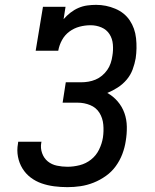

<svg xmlns="http://www.w3.org/2000/svg" viewBox="-20 -763 640 791"><path d="M258 8Q230 8 203 4.5Q176 1 151.5 -7.5Q127 -16 106.5 -31.5Q86 -47 72.5 -69Q59 -91 54 -117.5Q49 -144 54 -171Q54 -173 54.5 -175Q55 -177 55 -179H151Q151 -178 150.5 -177Q150 -176 150 -175Q146 -153 153.5 -132Q161 -111 177 -98Q193 -85 214.5 -80.5Q236 -76 258 -76Q283 -76 308.5 -82.5Q334 -89 355 -105.5Q376 -122 388 -146.5Q400 -171 404 -196Q408 -223 405.5 -250Q403 -277 389.5 -298.5Q376 -320 351.5 -330Q327 -340 300 -340H238L251 -424H314Q329 -424 344 -426.5Q359 -429 373.5 -435Q388 -441 400.5 -451.5Q413 -462 422 -475Q431 -488 436 -503Q441 -518 443 -533Q447 -556 445 -580Q443 -604 431 -622.5Q419 -641 398 -650Q377 -659 353 -659Q330 -659 307.5 -653Q285 -647 266 -633Q247 -619 235.5 -598Q224 -577 220 -554H127L157 -735H250L242 -684Q255 -699 270.5 -711Q286 -723 303.5 -730.5Q321 -738 339.5 -740.5Q358 -743 376 -743Q417 -743 455 -727Q493 -711 514.5 -679Q536 -647 540.5 -605.5Q545 -564 539 -523Q535 -500 526.5 -477Q518 -454 502 -435Q486 -416 465 -402.5Q444 -389 422 -380Q446 -367 464.5 -345.5Q483 -324 492.5 -297.5Q502 -271 502.5 -241Q503 -211 498 -182Q494 -155 484 -128.5Q474 -102 457 -78.5Q440 -55 416 -38Q392 -21 365.5 -10.5Q339 0 312 4Q285 8 258 8Z"/></svg>

Font: Iosevka Etoile Medium Oblique
Style: Regular
Weight: 500
Italic angle: -9°
Designer: Belleve Invis
Foundry: Belleve Invis
Version: Version 15.5.2; ttfautohint (v1.8.4)